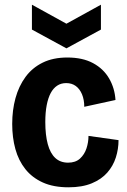

<svg xmlns="http://www.w3.org/2000/svg" viewBox="-20 -785 539 818"><path d="M272 13Q208 13 162.5 -7.5Q117 -28 88 -64.5Q59 -101 45.5 -150Q32 -199 32 -257Q32 -316 46 -367Q60 -418 88.5 -457Q117 -496 161.5 -518Q206 -540 267 -540Q332 -540 376.5 -516Q421 -492 445 -450.5Q469 -409 472 -359L339 -330Q339 -360 329.5 -383Q320 -406 303 -418.5Q286 -431 262 -431Q240 -431 223.5 -420Q207 -409 196 -388.5Q185 -368 179 -337Q173 -306 173 -265Q173 -210 183.5 -171Q194 -132 215.5 -112Q237 -92 270 -92Q302 -92 321 -109.5Q340 -127 348.5 -153Q357 -179 357 -206L485 -188Q485 -150 473.5 -114Q462 -78 437 -49.5Q412 -21 371 -4Q330 13 272 13ZM116 -765 263 -684 410 -765V-659L263 -579L116 -659Z"/></svg>

Font: Bricolage Grotesque 24pt SemiCondensed
Style: Bold
Weight: 700
Width: 4
Designer: Mathieu Triay
Foundry: Atelier Triay
Version: Version 1.001;gftools[0.9.33.dev8+g029e19f]